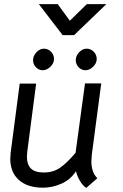

<svg xmlns="http://www.w3.org/2000/svg" viewBox="-20 -906 597 935"><path d="M30 -133Q30 -143 32 -163L76 -499H156L113 -169Q111 -151 111 -143Q111 -105 130.5 -85.5Q150 -66 194 -66Q239 -66 273 -89.5Q307 -113 348 -162L394 -500H473L427 -152Q425 -130 425 -120Q425 -67 454 -38L400 9Q382 -3 368.5 -26.5Q355 -50 350 -72Q323 -31 279 -11.5Q235 8 189 8Q114 8 72 -29.5Q30 -67 30 -133ZM141 -613Q141 -634 157.5 -651.5Q174 -669 194 -669Q214 -669 228.5 -654Q243 -639 243 -619Q243 -598 225.5 -581Q208 -564 188 -564Q169 -564 155 -578.5Q141 -593 141 -613ZM349 -613Q349 -634 365.5 -651.5Q382 -669 402 -669Q422 -669 436.5 -654Q451 -639 451 -619Q451 -598 433.5 -581Q416 -564 396 -564Q377 -564 363 -578.5Q349 -593 349 -613ZM169 -886H261L320 -805L403 -886H498L341 -735H285Z"/></svg>

Font: Bellota Text
Style: Bold Italic
Weight: 700
Italic angle: -7.5°
Designer: Kemie Guaida
Foundry: Kemie Guaida
Version: Version 4.001